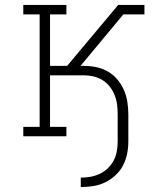

<svg xmlns="http://www.w3.org/2000/svg" viewBox="-20 -550 640 775"><path d="M306 205V167Q326 167 345.5 163.5Q365 160 383 151.5Q401 143 415.5 129Q430 115 439 97.5Q448 80 451.5 60.5Q455 41 455 21V-89Q455 -109 452.5 -128.5Q450 -148 442.5 -166.5Q435 -185 423 -200.5Q411 -216 394 -226.5Q377 -237 357.5 -241.5Q338 -246 319 -246H182V-38H248V0H74V-38H140V-492H74V-530H248V-492H182V-284H251L457 -530H563V-492H478L305 -284H319Q344 -284 368.5 -279Q393 -274 415 -261.5Q437 -249 453.5 -229.5Q470 -210 480 -187Q490 -164 494 -139Q498 -114 498 -89V21Q498 46 493 71Q488 96 476.5 118Q465 140 446 157.5Q427 175 404.5 186Q382 197 357 201Q332 205 306 205Z"/></svg>

Font: Iosevka Curly Slab XLtEx
Style: Regular
Weight: 200
Width: 7
Monospace: yes
Designer: Belleve Invis
Foundry: Belleve Invis
Version: Version 11.1.0; ttfautohint (v1.8.3)